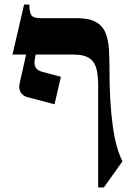

<svg xmlns="http://www.w3.org/2000/svg" viewBox="-20 -605 568 845"><path d="M220 -146 99 -178Q80 -183 70.5 -199.5Q61 -216 67 -241L95 -365H35L86 -585H109Q110 -545 120.5 -535Q131 -525 161 -525H319Q372 -525 401.5 -508.5Q431 -492 444 -461Q457 -430 459.5 -387Q462 -344 462 -290Q462 -159 475.5 -56.5Q489 46 519 105L437 220H412V-228Q412 -270 405 -300.5Q398 -331 374.5 -348Q351 -365 300 -365H137L133 -343Q125 -299 166 -289L248 -267Z"/></svg>

Font: Bona Nova SC
Style: Bold
Weight: 700
Designer: Mateusz Machalski
Foundry: Capitalics
Version: Version 4.001; ttfautohint (v1.8.4.7-5d5b)